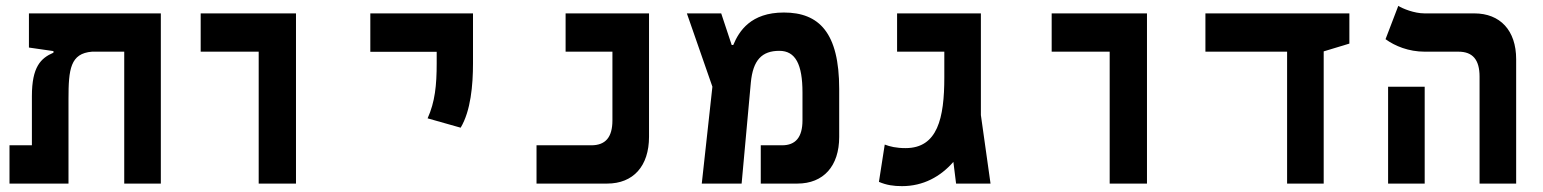

<svg xmlns="http://www.w3.org/2000/svg" viewBox="-20 -632 5313 661"><path d="M533.7 0V-585.9H79.6V-468.3L164.1 -456.1V-450.7C120.1 -431.6 89.8 -401.9 89.8 -300.8V-131.8H12.7V0H215.8V-291.5C215.8 -394 222.2 -448.2 296.9 -454.1H407.7V0Z M870.6 0H999V-585.9H670.9V-454.1H870.6Z M1565.9 -192.4C1600.6 -250.5 1608.4 -338.4 1608.4 -414.1V-585.9H1254.9V-453.6H1483.4V-414.1C1483.4 -338.4 1477.5 -280.8 1452.1 -224.6Z M1827.1 0H2070.3C2160.2 0 2214.4 -60.1 2214.4 -161.1V-585.9H1927.2V-454.1H2088.4V-217.8C2088.4 -159.2 2064.5 -131.8 2015.6 -131.8H1827.1Z M2396 0H2533.2L2564.9 -347.7C2572.3 -425.3 2603 -457 2663.1 -457C2718.8 -457 2742.7 -410.2 2742.7 -313.5V-217.8C2742.7 -159.2 2718.8 -131.8 2672.4 -131.8H2599.1V0H2725.1C2814.9 0 2869.1 -60.1 2869.1 -160.6V-325.7C2869.1 -519.5 2799.8 -588.9 2678.7 -588.9C2564.5 -588.9 2524.4 -524.9 2504.4 -477.1H2499L2462.9 -585.9H2344.7L2432.6 -333.5Z M3085.4 8.8C3158.7 8.8 3217.8 -23.9 3262.2 -74.7L3271.5 0H3390.1L3356.9 -235.8V-585.9H3068.4V-454.1H3231V-365.2C3231 -225.6 3208 -122.1 3097.7 -122.1C3065.4 -122.1 3043.9 -127.4 3025.9 -134.3L3005.9 -5.9C3032.2 5.4 3056.6 8.8 3085.4 8.8Z M3800.3 0H3928.7V-585.9H3600.6V-454.1H3800.3Z M4411.1 0H4537.1V-455.1L4625.5 -481.9V-585.9H4129.9V-454.1H4411.1Z M5073.7 0H5199.7V-428.2C5199.7 -527.3 5144.5 -585.9 5055.7 -585.9H4884.3C4848.6 -585.9 4808.6 -602.5 4793.9 -611.8L4750 -497.1C4782.2 -473.6 4829.6 -454.1 4884.8 -454.1H5001C5049.8 -454.1 5073.7 -426.8 5073.7 -368.2ZM4758.8 0H4884.8V-333.5H4758.8Z"/></svg>

Font: Cascadia Mono NF
Style: Bold
Weight: 700
Monospace: yes
Designer: Aaron Bell
Foundry: Saja Typeworks
Version: Version 2404.023